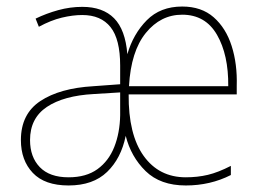

<svg xmlns="http://www.w3.org/2000/svg" viewBox="-20 -558 801 588"><path d="M538 -538Q597 -538 634.5 -505Q672 -472 689.5 -417Q707 -362 705 -295V-269H374Q373 -146 420 -80.5Q467 -15 549 -15Q585 -15 616.5 -22.5Q648 -30 687 -50V-22Q624 10 549 10Q471 10 426 -34Q381 -78 365 -142Q351 -73 308 -31.5Q265 10 190 10Q117 10 80.5 -28.5Q44 -67 44 -129Q44 -209 103.5 -248.5Q163 -288 266 -294L348 -300V-357Q348 -438 318.5 -475Q289 -512 232 -512Q203 -512 169.5 -504Q136 -496 99 -476L89 -501Q122 -517 158.5 -527Q195 -537 232 -537Q295 -537 329.5 -502Q364 -467 370 -392Q388 -454 429.5 -496Q471 -538 538 -538ZM538 -513Q472 -513 426.5 -457Q381 -401 375 -294H679Q680 -390 644.5 -451.5Q609 -513 538 -513ZM267 -270Q175 -265 123.5 -230.5Q72 -196 72 -129Q72 -77 102 -46Q132 -15 190 -15Q244 -15 278.5 -40Q313 -65 330 -108Q347 -151 348 -205V-275Z"/></svg>

Font: Noto Sans SemiCondensed Thin
Style: Regular
Weight: 100
Width: 4
Designer: Monotype Design Team
Foundry: Monotype Imaging Inc.
Version: Version 2.013; ttfautohint (v1.8.4.7-5d5b)